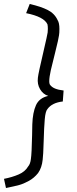

<svg xmlns="http://www.w3.org/2000/svg" viewBox="-59 -770 384 963"><path d="M82 65Q93 53 96 27Q100 2 102 -92Q102 -132 103 -146Q105 -206 121.5 -242.5Q138 -279 183 -289Q157 -297 142 -322.5Q127 -348 131 -380Q133 -401 161 -520Q178 -593 180 -607Q181 -613 181 -625Q181 -640 179 -648Q162 -686 72 -704L90 -750Q147 -737 181 -719.5Q215 -702 230 -669Q239 -655 239 -625Q239 -604 237 -593Q235 -576 218 -508Q204 -454 196 -418.5Q188 -383 188 -362Q188 -352 191 -346Q200 -333 217 -326Q234 -319 260 -316L256 -261Q202 -255 179 -223Q169 -212 165.5 -172Q162 -132 160 -60Q158 10 155 31Q151 71 132 98Q112 123 85.5 137.5Q59 152 37 158Q15 164 -29 173L-39 127Q2 119 34.5 105Q67 91 82 65Z"/></svg>

Font: Bellota
Style: Italic
Weight: 400
Italic angle: -7.5°
Designer: Kemie Guaida
Foundry: Kemie Guaida
Version: Version 4.001